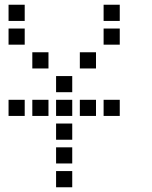

<svg xmlns="http://www.w3.org/2000/svg" viewBox="-20 -704 640 808"><path d="M17 -684Q16 -684 16 -684Q16 -684 16 -683V-617Q16 -616 16 -616Q16 -616 17 -616H83Q84 -616 84 -616Q84 -616 84 -617V-683Q84 -684 84 -684Q84 -684 83 -684ZM417 -684Q416 -684 416 -684Q416 -684 416 -683V-617Q416 -616 416 -616Q416 -616 417 -616H483Q484 -616 484 -616Q484 -616 484 -617V-683Q484 -684 484 -684Q484 -684 483 -684ZM17 -584Q16 -584 16 -584Q16 -584 16 -583V-517Q16 -516 16 -516Q16 -516 17 -516H83Q84 -516 84 -516Q84 -516 84 -517V-583Q84 -584 84 -584Q84 -584 83 -584ZM417 -584Q416 -584 416 -584Q416 -584 416 -583V-517Q416 -516 416 -516Q416 -516 417 -516H483Q484 -516 484 -516Q484 -516 484 -517V-583Q484 -584 484 -584Q484 -584 483 -584ZM117 -484Q116 -484 116 -484Q116 -484 116 -483V-417Q116 -416 116 -416Q116 -416 117 -416H183Q184 -416 184 -416Q184 -416 184 -417V-483Q184 -484 184 -484Q184 -484 183 -484ZM317 -484Q316 -484 316 -484Q316 -484 316 -483V-417Q316 -416 316 -416Q316 -416 317 -416H383Q384 -416 384 -416Q384 -416 384 -417V-483Q384 -484 384 -484Q384 -484 383 -484ZM217 -384Q216 -384 216 -384Q216 -384 216 -383V-317Q216 -316 216 -316Q216 -316 217 -316H283Q284 -316 284 -316Q284 -316 284 -317V-383Q284 -384 284 -384Q284 -384 283 -384ZM17 -284Q16 -284 16 -284Q16 -284 16 -283V-217Q16 -216 16 -216Q16 -216 17 -216H83Q84 -216 84 -216Q84 -216 84 -217V-283Q84 -284 84 -284Q84 -284 83 -284ZM117 -284Q116 -284 116 -284Q116 -284 116 -283V-217Q116 -216 116 -216Q116 -216 117 -216H183Q184 -216 184 -216Q184 -216 184 -217V-283Q184 -284 184 -284Q184 -284 183 -284ZM217 -284Q216 -284 216 -284Q216 -284 216 -283V-217Q216 -216 216 -216Q216 -216 217 -216H283Q284 -216 284 -216Q284 -216 284 -217V-283Q284 -284 284 -284Q284 -284 283 -284ZM317 -284Q316 -284 316 -284Q316 -284 316 -283V-217Q316 -216 316 -216Q316 -216 317 -216H383Q384 -216 384 -216Q384 -216 384 -217V-283Q384 -284 384 -284Q384 -284 383 -284ZM417 -284Q416 -284 416 -284Q416 -284 416 -283V-217Q416 -216 416 -216Q416 -216 417 -216H483Q484 -216 484 -216Q484 -216 484 -217V-283Q484 -284 484 -284Q484 -284 483 -284ZM217 -184Q216 -184 216 -184Q216 -184 216 -183V-117Q216 -116 216 -116Q216 -116 217 -116H283Q284 -116 284 -116Q284 -116 284 -117V-183Q284 -184 284 -184Q284 -184 283 -184ZM217 -84Q216 -84 216 -84Q216 -84 216 -83V-17Q216 -16 216 -16Q216 -16 217 -16H283Q284 -16 284 -16Q284 -16 284 -17V-83Q284 -84 284 -84Q284 -84 283 -84ZM217 16Q216 16 216 16Q216 16 216 17V83Q216 84 216 84Q216 84 217 84H283Q284 84 284 84Q284 84 284 83V17Q284 16 284 16Q284 16 283 16Z"/></svg>

Font: Doto SemiBold
Style: Regular
Weight: 600
Monospace: yes
Version: Version 1.000